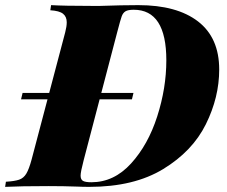

<svg xmlns="http://www.w3.org/2000/svg" viewBox="-63 -728 885 748"><path d="M285 0Q258 0 240 -1Q184 -3 127 -3Q17 -3 -43 0L-40 -20Q-6 -22 11.5 -28Q29 -34 39.5 -51.5Q50 -69 60 -106L191 -602Q197 -625 197 -641Q197 -663 182.5 -674.5Q168 -686 133 -688L136 -708Q187 -705 291 -705H328Q412 -708 476 -708Q626 -708 708.5 -644.5Q791 -581 791 -457Q791 -349 739 -244Q687 -139 573 -69.5Q459 0 285 0ZM585 -493Q585 -690 458 -690Q436 -690 426 -684Q416 -678 411 -664Q406 -650 394 -604L263 -104Q251 -58 251 -44Q251 -29 260 -23.5Q269 -18 293 -18Q381 -18 447.5 -91Q514 -164 549.5 -274.5Q585 -385 585 -493ZM451 -341H19L25 -366H457Z"/></svg>

Font: Playfair Display SC Black
Style: Italic
Weight: 900
Italic angle: -14°
Designer: Claus Eggers Sørensen
Foundry: Claus Eggers Sørensen
Version: Version 1.200; ttfautohint (v1.6)